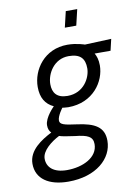

<svg xmlns="http://www.w3.org/2000/svg" viewBox="-99 -759 764 1058"><g transform="rotate(-10 282.5 -230.0)"><path d="M388 -605 409 -694H345L324 -605ZM274 -232C213 -232 191 -265 191 -312C191 -371 235 -447 317 -447C382 -447 407 -418 407 -363C407 -312 366 -232 274 -232ZM276 -7C345 0 374 13 374 55C374 129 290 170 200 170C124 170 89 134 89 87C89 42 144 0 189 -23C203 -18 231 -13 276 -7ZM197 234C353 234 447 148 447 49C447 -27 397 -56 296 -69C227 -78 203 -84 203 -107C203 -133 234 -173 234 -173C234 -173 253 -170 267 -170C407 -170 478 -278 478 -367C478 -399 470 -421 461 -436H550L565 -500L417 -494C417 -494 373 -510 321 -510C192 -510 120 -405 120 -309C120 -248 144 -210 189 -189C189 -189 134 -136 134 -92C134 -72 140 -59 150 -49C92 -19 18 27 18 103C18 187 87 234 197 234Z"/></g></svg>

Font: RazerF5
Style: Italic
Weight: 400
Foundry: Razer Inc.
Version: Version 2